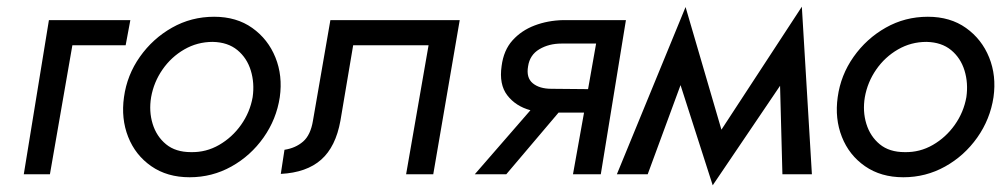

<svg xmlns="http://www.w3.org/2000/svg" viewBox="-20 -520 3005 573"><path d="M126 -460H369L355 -385H196L129 0H51Z M350 -230Q359 -296 397.5 -350.5Q436 -405 493.5 -437.5Q551 -470 619 -470Q686 -470 733 -436.5Q780 -403 802 -348.5Q824 -294 815 -230Q805 -164 766.5 -109.5Q728 -55 670.5 -23Q613 9 546 9Q479 9 431.5 -24Q384 -57 362.5 -111.5Q341 -166 350 -230ZM431 -230Q424 -188 435.5 -150.5Q447 -113 475.5 -89.5Q504 -66 550 -66Q595 -65 634 -87.5Q673 -110 699.5 -147.5Q726 -185 734 -230Q740 -272 728.5 -309.5Q717 -347 688.5 -370.5Q660 -394 615 -395Q569 -395 530 -372.5Q491 -350 465 -312.5Q439 -275 431 -230Z M1352 -460 1273 0H1192L1259 -385H1034L996 -160Q982 -82 938.5 -43.5Q895 -5 818 -1L829 -73Q862 -78 884.5 -97.5Q907 -117 914 -160L966 -460Z M1491 0H1397L1563 -191Q1519 -203 1494 -235.5Q1469 -268 1477 -323Q1483 -370 1509.5 -399.5Q1536 -429 1575.5 -444Q1615 -459 1661 -460H1848L1773 0H1690L1723 -184H1647ZM1626 -255 1735 -254 1759 -390H1656Q1618 -390 1589.5 -373Q1561 -356 1556 -322Q1550 -288 1570 -271.5Q1590 -255 1626 -255Z M1821 0 2026 -499 2133 -133 2373 -500 2403 0H2315L2308 -264L2107 33L2011 -266L1913 0Z M2480 -230Q2489 -296 2527.5 -350.5Q2566 -405 2623.5 -437.5Q2681 -470 2749 -470Q2816 -470 2863 -436.5Q2910 -403 2932 -348.5Q2954 -294 2945 -230Q2935 -164 2896.5 -109.5Q2858 -55 2800.5 -23Q2743 9 2676 9Q2609 9 2561.5 -24Q2514 -57 2492.5 -111.5Q2471 -166 2480 -230ZM2561 -230Q2554 -188 2565.5 -150.5Q2577 -113 2605.5 -89.5Q2634 -66 2680 -66Q2725 -65 2764 -87.5Q2803 -110 2829.5 -147.5Q2856 -185 2864 -230Q2870 -272 2858.5 -309.5Q2847 -347 2818.5 -370.5Q2790 -394 2745 -395Q2699 -395 2660 -372.5Q2621 -350 2595 -312.5Q2569 -275 2561 -230Z"/></svg>

Font: Jost*
Style: Italic
Weight: 400
Italic angle: -10°
Version: Version 3.7